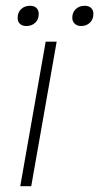

<svg xmlns="http://www.w3.org/2000/svg" viewBox="-20 -644 343 664"><path d="M138 -500H176L88 0H50ZM41 -582Q41 -601 53 -612.5Q65 -624 84 -624Q98 -624 106 -616.5Q114 -609 114 -596Q114 -577 102 -565.5Q90 -554 71 -554Q57 -554 49 -561.5Q41 -569 41 -582ZM230 -583Q230 -601 242 -612.5Q254 -624 273 -624Q287 -624 295 -616.5Q303 -609 303 -596Q303 -577 291 -565.5Q279 -554 260 -554Q247 -554 238.5 -562Q230 -570 230 -583Z"/></svg>

Font: Sarabun Thin
Style: Italic
Weight: 250
Italic angle: -10°
Designer: Suppakit Chalermlarp | Katatrad Co.,Ltd.
Foundry: Cadson Demak Co.,Ltd.
Version: Version 1.000; ttfautohint (v1.6)